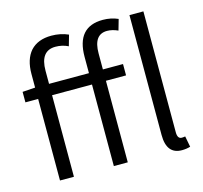

<svg xmlns="http://www.w3.org/2000/svg" viewBox="-115 -937 1140 1078"><g transform="rotate(-15 454.5 -398.0)"><path d="M724 -99V-796H805V-93Q805 -55 830 -55Q839 -55 850 -57L862 6Q839 13 813 13Q724 13 724 -99ZM33 -535 107 -540V-619Q107 -704 148 -751Q191 -798 270 -798Q323 -798 368 -778L350 -715Q316 -732 276 -732Q188 -732 188 -616V-540H420V-635Q420 -809 572 -809Q619 -809 660 -791L642 -728Q609 -743 579 -743Q501 -743 501 -633V-540H618V-474H501V0H420V-474H188V0H107V-474H33Z"/></g></svg>

Font: Source Han Sans CN Normal
Style: Regular
Weight: 350
Designer: Ryoko NISHIZUKA 西塚涼子 (kana, bopomofo & ideographs); Paul D. Hunt (Latin, Greek & Cyrillic); Sandoll Communications 산돌커뮤니
Foundry: Adobe
Version: Version 2.004;hotconv 1.0.118;makeotfexe 2.5.65603